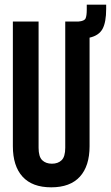

<svg xmlns="http://www.w3.org/2000/svg" viewBox="-20 -792 474 821"><path d="M145 -700V-160Q145 -122 160.5 -107Q176 -92 202 -92Q228 -92 243.5 -107Q259 -122 259 -160V-700H316Q341 -702 346 -713.5Q351 -725 351 -751V-772H434V-754Q434 -697 418.5 -668.5Q403 -640 363 -631V-167Q363 -82 321.5 -36.5Q280 9 199 9Q118 9 76.5 -36.5Q35 -82 35 -167V-700Z"/></svg>

Font: SVN-Bebas Neue
Style: Bold
Weight: 700
Designer: Ryoichi Tsunekawa
Foundry: Ryoichi Tsunekawa
Version: Version 1.300; ttfautohint (v1.7.9-c794)